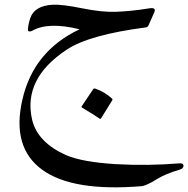

<svg xmlns="http://www.w3.org/2000/svg" viewBox="-20 -279 797 813"><path d="M633 -226 609 -172Q605 -164 598 -163Q358 -132 263 -69Q76 54 116 228Q139 324 260 378Q327 407 469 416Q540 420 607 419Q674 418 735 413Q751 411 755 417Q759 423 755 430Q753 434 749.5 435.5Q746 437 742 439Q681 457 647 478Q622 494 605.5 501Q589 508 583 509Q289 534 159 440Q28 345 75 142Q122 -63 317 -155Q184 -188 115 -148Q108 -145 103 -146Q98 -147 98 -153Q100 -178 108 -202Q126 -255 204 -259Q243 -261 327 -244Q411 -227 470 -229Q499 -230 535 -233.5Q571 -237 614 -244Q643 -248 633 -226ZM375 98Q377 95 383 96Q423 110 454 138Q458 142 455 146L408 222Q405 227 398 221Q394 218 377 207Q360 196 328 177Q323 174 326 171Z"/></svg>

Font: Amiri
Style: Regular
Weight: 400
Designer: Khaled Hosny
Version: Version 0.114